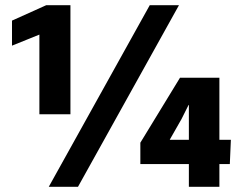

<svg xmlns="http://www.w3.org/2000/svg" viewBox="-20 -716 920 736"><path d="M131 -583H130L26 -541V-637L157 -696H250V-278H131ZM666 -696 279 0H167L554 -696ZM704 0V-87H518V-169L670 -418H821V-180H865L861 -87H821V0ZM631 -180H704V-254V-313L703 -314L676 -260L631 -181Z"/></svg>

Font: Murecho
Style: Bold
Weight: 700
Designer: Neil Summerour
Foundry: Positype
Version: Version 1.010; ttfautohint (v1.8.3)